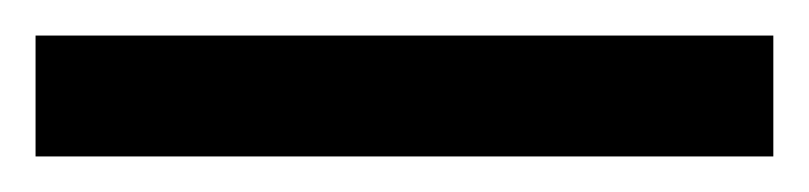

<svg xmlns="http://www.w3.org/2000/svg" viewBox="-22 -23 455 108"><path d="M-2 65H413V-3H-2Z"/></svg>

Font: Noto Sans Kannada UI
Style: Bold
Weight: 700
Designer: Jelle Bosma - Monotype Design Team
Foundry: Monotype Imaging Inc.
Version: Version 2.005